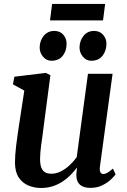

<svg xmlns="http://www.w3.org/2000/svg" viewBox="-20 -926 633 956"><path d="M184 10Q151.5 10 122 -2Q92.5 -14 73.8 -41.5Q55 -69 54.5 -116Q54.5 -133.5 56 -154.5Q57.5 -175.5 60.2 -199Q63 -222.5 66.5 -246.2Q70 -270 73 -291.5L101 -475L44.5 -506L51.5 -544L208.5 -563L231 -551.5L196.5 -289Q194 -267.5 191 -246.2Q188 -225 185.2 -204.8Q182.5 -184.5 181 -167Q179.5 -149.5 179.5 -135.5Q179.5 -107 186 -90.8Q192.5 -74.5 205.2 -67.8Q218 -61 236.5 -61Q260 -61 283.2 -72.8Q306.5 -84.5 326.8 -103.5Q347 -122.5 362 -143.5L418 -558.5H540.5L477.5 -96Q475 -77 480 -68.2Q485 -59.5 494.5 -59.5Q503.5 -59.5 514 -65.5Q524.5 -71.5 542.5 -86.5L555.5 -58Q550 -49.5 533.2 -33.2Q516.5 -17 490.2 -3.8Q464 9.5 430.5 9.5Q395.5 9.5 378.2 -6.2Q361 -22 360.5 -48.5Q360 -51 360 -55.8Q360 -60.5 360.8 -66.2Q361.5 -72 362 -78Q362.5 -84 363.5 -89L362 -90Q348 -71.5 330.5 -53.8Q313 -36 290.8 -21.5Q268.5 -7 242 1.5Q215.5 10 184 10ZM235.5 -623.5Q211 -623.5 194 -644Q177 -664.5 177.5 -691Q178.5 -724.5 198.2 -748.2Q218 -772 250.5 -772Q280 -772 296 -752.2Q312 -732.5 311.5 -707.5Q311.5 -672.5 292.2 -648Q273 -623.5 235.5 -623.5ZM434 -623.5Q409.5 -623.5 392.5 -644Q375.5 -664.5 376 -691Q377 -724.5 396.5 -748.2Q416 -772 448.5 -772Q477.5 -772 494 -752.2Q510.5 -732.5 510 -707.5Q509.5 -672.5 490.2 -648Q471 -623.5 434 -623.5ZM239.5 -906.5H503.5L493 -824.5H229Z"/></svg>

Font: Merriweather 28pt SemiBold
Style: Italic
Weight: 600
Italic angle: -7.8°
Version: Version 2.101